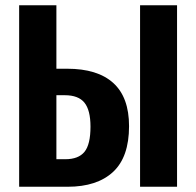

<svg xmlns="http://www.w3.org/2000/svg" viewBox="-20 -712 749 732"><path d="M472 -231Q472 -113 411 -56.5Q350 0 238 0H53V-692H195V-450H236Q352 -450 412 -395.5Q472 -341 472 -231ZM514 -692H655V0H514ZM325 -229Q325 -292 302 -320.5Q279 -349 227 -349H195V-105H229Q279 -105 302 -133Q325 -161 325 -229Z"/></svg>

Font: Fira Sans Extra Condensed SemiBold
Style: Regular
Weight: 600
Width: 1
Designer: Carrois Corporate & Edenspiekermann AG
Foundry: Carrois Corporate GbR & Edenspiekermann AG
Version: Version 4.203